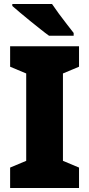

<svg xmlns="http://www.w3.org/2000/svg" viewBox="-20 -1040 448 967"><path d="M378 -93H31V-196L112 -230V-670L31 -704V-807H378V-704L297 -670V-230L378 -196ZM242 -1020Q256 -999 276.5 -971Q297 -943 317.5 -917Q338 -891 351 -874V-860H227Q210 -872 185 -892Q160 -912 132.5 -934Q105 -956 81 -976.5Q57 -997 42 -1010V-1020Z"/></svg>

Font: Noto Sans Telugu UI SemiCondensed Black
Style: Regular
Weight: 900
Width: 4
Designer: Jelle Bosma - Monotype Design Team
Foundry: Monotype Imaging Inc.
Version: Version 2.005; ttfautohint (v1.8.4.7-5d5b)